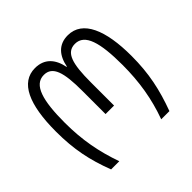

<svg xmlns="http://www.w3.org/2000/svg" viewBox="-139 -685 829 829"><g transform="rotate(-45 275.0 -271.0)"><path d="M97 0H147C115 -91 98 -177 98 -284C98 -419 119 -494 180 -494C233 -494 249 -441 249 -328V-186H301V-328C301 -441 316 -494 370 -494C430 -494 451 -421 451 -284C451 -180 436 -91 403 0H453C488 -95 506 -177 506 -284C506 -441 465 -542 374 -542C318 -542 287 -506 276 -449H274C263 -506 231 -542 174 -542C86 -542 44 -449 44 -284C44 -175 61 -94 97 0Z"/></g></svg>

Font: Noto Sans Georgian ExtraCondensed Light
Style: Regular
Weight: 300
Width: 2
Designer: Monotype Design Team, Akaki Razmadze
Foundry: Google LLC
Version: Version 2.005